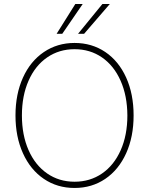

<svg xmlns="http://www.w3.org/2000/svg" viewBox="-20 -932 748 962"><path d="M353.5 9.8Q266.6 9.8 199.5 -35.9Q132.3 -81.5 95 -164.1Q57.6 -246.6 57.6 -353.5Q57.6 -460.4 95 -543Q132.3 -625.5 199.7 -671.1Q267.1 -716.8 353.5 -716.8Q440.4 -716.8 507.6 -671.4Q574.7 -626 612.1 -543.5Q649.4 -460.9 649.4 -353.5Q649.4 -246.6 612.1 -164.1Q574.7 -81.5 507.6 -35.9Q440.4 9.8 353.5 9.8ZM353.5 -685.5Q276.4 -685.5 216.6 -644.5Q156.7 -603.5 123.3 -528.1Q89.8 -452.6 89.8 -353.5Q89.8 -255.4 123 -179.9Q156.2 -104.5 216.1 -63Q275.9 -21.5 353.5 -21.5Q431.2 -21.5 491.2 -62.7Q551.3 -104 584.7 -179.4Q618.2 -254.9 618.2 -353.5Q617.7 -452.1 584.2 -527.6Q550.8 -603 491 -644.3Q431.2 -685.5 353.5 -685.5ZM493.2 -912.1H530.3L401.4 -762.7H371.1ZM357.4 -912.1H394.5L292 -762.7H263.7Z"/></svg>

Font: Pretendard Thin
Style: Regular
Weight: 100
Designer: Base glyphs from Inter by Rasmus Andersson; Hangeul glyphs from Noto Sans CJK(Source Han Sans) by Jang Soo-young and Kan
Foundry: Kil Hyung-jin
Version: Version 1.309